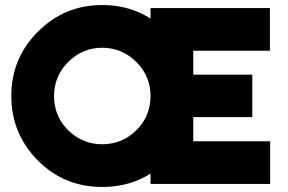

<svg xmlns="http://www.w3.org/2000/svg" viewBox="-20 -732 1145 764"><path d="M387 -542Q466 -542 523 -485Q551 -457 565 -423Q579 -389 579 -350Q579 -270 523 -214Q466 -158 387 -158Q308 -158 251 -214Q195 -270 195 -350Q195 -389 209 -423Q223 -457 251 -485Q308 -542 387 -542ZM387 -712Q235 -712 129 -604Q25 -499 25 -350Q25 -201 129 -95Q234 12 387 12Q534 12 639 -88Q749 -195 749 -350Q749 -502 641 -608Q536 -712 387 -712ZM579 0H1055V-170H749V-266H984V-435H749V-530H1054V-700H579Z"/></svg>

Font: Unageo
Style: Black
Weight: 900
Designer: Richard Sepsi
Foundry: Richard Sepsi
Version: Version 2.000